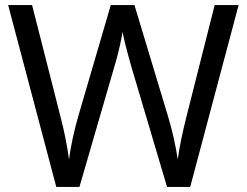

<svg xmlns="http://www.w3.org/2000/svg" viewBox="-20 -734 970 754"><path d="M917 -714 727 0H636L497 -468Q489 -497 481 -526Q473 -555 468 -577.5Q463 -600 461 -609Q460 -596 450.5 -553.5Q441 -511 427 -465L292 0H201L12 -714H106L217 -278Q229 -232 237.5 -189Q246 -146 251 -108Q256 -147 266 -193Q276 -239 289 -283L415 -714H508L639 -280Q653 -234 663 -188.5Q673 -143 678 -108Q683 -145 692 -188.5Q701 -232 713 -279L823 -714Z"/></svg>

Font: Noto IKEA Arabic
Style: Regular
Weight: 400
Designer: Monotype Design Team
Foundry: Monotype Imaging Inc.
Version: Version 1.200